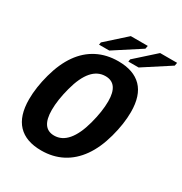

<svg xmlns="http://www.w3.org/2000/svg" viewBox="-192 -974 1065 1124"><g transform="rotate(30 340.0 -412.0)"><path d="M247.1 9.8Q143.1 9.8 89.6 -46.6Q36.1 -103 36.1 -214.8Q36.1 -294.9 61.3 -387.5Q86.4 -480 130.4 -542.2Q174.3 -604.5 237.1 -636.7Q299.8 -668.9 378.9 -668.9Q482.4 -668.9 536.4 -613.8Q590.3 -558.6 590.3 -447.8Q590.3 -367.7 564.9 -274.7Q539.6 -181.6 494.9 -118.4Q450.2 -55.2 387.7 -22.7Q325.2 9.8 247.1 9.8ZM443.8 -435.5Q443.8 -555.7 356.9 -555.7Q304.7 -555.7 266.8 -512.2Q229 -468.8 205.8 -381.8Q182.6 -294.9 182.6 -227.5Q182.6 -103.5 269 -103.5Q320.8 -103.5 358.9 -148.2Q397 -192.9 420.4 -280Q443.8 -367.2 443.8 -435.5ZM300.3 -696.3H231L233.9 -712.9L367.2 -832.5H481.9L478 -811.5ZM498.5 -696.3H429.2L432.1 -712.9L565.4 -832.5H680.2L676.3 -811.5Z"/></g></svg>

Font: Liberation Mono
Style: Bold Italic
Weight: 700
Italic angle: -12°
Monospace: yes
Designer: Steve Matteson
Foundry: Ascender Corporation
Version: Version 2.1.5